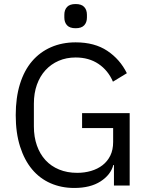

<svg xmlns="http://www.w3.org/2000/svg" viewBox="-20 -920 735 952"><path d="M58 0ZM545 -102H542Q529 -53 478.5 -20.5Q428 12 348 12Q284 12 230.5 -11.5Q177 -35 139 -80.5Q101 -126 79.5 -193.5Q58 -261 58 -349Q58 -436 79 -503.5Q100 -571 139 -616.5Q178 -662 233 -686Q288 -710 355 -710Q449 -710 512 -668Q575 -626 609 -557L540 -515Q516 -571 468.5 -603Q421 -635 355 -635Q309 -635 271 -618.5Q233 -602 205.5 -572Q178 -542 163 -500Q148 -458 148 -406V-293Q148 -241 163 -198.5Q178 -156 205.5 -126Q233 -96 273 -79.5Q313 -63 363 -63Q399 -63 431.5 -72.5Q464 -82 488.5 -101Q513 -120 527 -148.5Q541 -177 541 -216V-285H387V-359H623V0H545ZM355 -780Q326 -780 312.5 -794.5Q299 -809 299 -833V-847Q299 -871 312.5 -885.5Q326 -900 355 -900Q384 -900 397.5 -885.5Q411 -871 411 -847V-833Q411 -809 397.5 -794.5Q384 -780 355 -780Z"/></svg>

Font: Aneliza
Style: Regular
Weight: 400
Designer: Mike Abbink, Paul van der Laan, Pieter van Rosmalen
Foundry: Bold Monday
Version: Version 3.001;September 8, 2019;FontCreator 11.5.0.2425 64-b